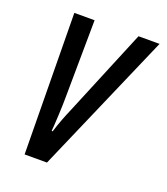

<svg xmlns="http://www.w3.org/2000/svg" viewBox="-106 -611 595 686"><g transform="rotate(20 192.0 -268.0)"><path d="M151 0 384 -536H304L168 -208Q158 -185 149 -161.5Q140 -138 132 -112H128Q130 -132 132 -173.5Q134 -215 134 -239L137 -536H60L66 0Z"/></g></svg>

Font: Noto Sans Display Condensed
Style: Italic
Weight: 400
Width: 3
Designer: Monotype Design team
Foundry: Monotype Imaging Inc.
Version: 1.000